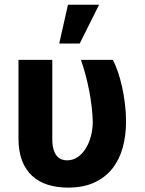

<svg xmlns="http://www.w3.org/2000/svg" viewBox="-20 -806 629 835"><path d="M207.4 -545.5V-201.7Q207.4 -175.1 212.5 -157.3Q217.7 -139.6 226.4 -128.7Q235.1 -117.9 246.8 -113.3Q258.5 -108.7 271.3 -108.7Q297.2 -108.7 318 -123Q338.8 -137.4 353.3 -161Q367.9 -184.7 375.7 -215Q383.5 -245.4 383.5 -277Q382.5 -309.7 378.4 -344.3Q374.3 -378.9 367.5 -413.5Q360.8 -448.2 351.7 -481.7Q342.7 -515.3 332 -545.5H471.2Q482.6 -523.1 492.9 -492.9Q503.2 -462.7 511 -427.7Q518.8 -392.8 523.4 -354.4Q528.1 -316.1 528.1 -277Q528.1 -216.6 513.7 -164.2Q499.3 -111.9 468.8 -73.2Q438.2 -34.4 390.4 -12.3Q342.7 9.9 275.9 9.9Q227.3 9.9 187.5 -2.7Q147.7 -15.3 119.5 -41.4Q91.3 -67.5 75.8 -107.6Q60.4 -147.7 60.4 -203.1V-545.5ZM237.6 -616.8 275.6 -785.5H410.9L326.7 -616.8Z"/></svg>

Font: Cannonade
Style: Bold
Weight: 700
Designer: Rasmus Andersson
Foundry: rsms
Version: Version 3.012;git-f93a4a705